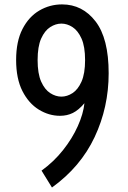

<svg xmlns="http://www.w3.org/2000/svg" viewBox="-20 -816 571 855"><path d="M211.4 19 165 -56.2Q219.7 -95.7 260.7 -147.5Q301.8 -199.2 326.4 -254.2Q351.1 -309.1 356 -356.4Q330.1 -325.7 304.4 -313Q278.8 -300.3 247.1 -300.3Q197.8 -300.3 152.8 -327.9Q107.9 -355.5 79.8 -410.6Q51.8 -465.8 51.8 -548.8Q51.8 -631.8 80.1 -686.8Q108.4 -741.7 155 -769Q201.7 -796.4 256.3 -796.4Q347.2 -796.4 405.5 -720.7Q463.9 -645 463.9 -489.7Q463.9 -338.4 401.4 -205.6Q338.9 -72.8 211.4 19ZM253.4 -385.7Q278.8 -385.7 303 -401.4Q327.1 -417 343 -452.6Q358.9 -488.3 358.9 -548.3Q358.9 -608.9 343 -644.3Q327.1 -679.7 303 -695.3Q278.8 -710.9 253.4 -710.9Q228 -710.9 203.6 -695.3Q179.2 -679.7 163.3 -644.3Q147.5 -608.9 147.5 -548.3Q147.5 -488.3 163.3 -452.6Q179.2 -417 203.6 -401.4Q228 -385.7 253.4 -385.7Z"/></svg>

Font: Voltaire
Style: Regular
Weight: 400
Designer: Yvonne Schüttler, Eben Sorkin, Emma Marichal
Foundry: Sorkin Type Co.
Version: Version 1.010; ttfautohint (v1.8.4.7-5d5b)